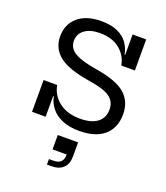

<svg xmlns="http://www.w3.org/2000/svg" viewBox="-140 -638 825 955"><g transform="rotate(20 273.0 -160.5)"><path d="M313.7 9.3Q260 9.3 223.2 -6.6Q186.3 -22.5 165 -49.2Q143.7 -76 136.8 -109H119L133.5 -168Q143 -115.5 185.8 -82.4Q228.6 -49.3 297.1 -49.3Q355.6 -49.3 387.7 -73.2Q419.9 -97.1 419.9 -142.5Q419.9 -183.8 388 -206.8Q356.1 -229.9 276.2 -241.9Q161.6 -259.9 113.1 -298.8Q64.5 -337.7 64.5 -401.1Q64.5 -465.2 109 -503.5Q153.5 -541.8 233 -541.8Q285.4 -541.8 319.7 -525.8Q354 -509.9 372.5 -483.3Q391 -456.6 396.7 -424.7H414.5L400 -368Q391 -418.9 350.9 -451.2Q310.8 -483.5 246.4 -483.5Q194.5 -483.5 165.4 -461.6Q136.2 -439.7 136.2 -403.1Q136.2 -364.3 172.7 -342.6Q209.2 -321 287.7 -308.4Q398.7 -290.9 445.1 -250.9Q491.6 -210.8 491.6 -142.8Q491.6 -71.3 445.9 -31Q400.2 9.3 313.7 9.3ZM61.5 0V-168H133.5V0ZM400 -368V-532.5H472V-368ZM221.4 64.8H328.9V119.8L301 140.8H221.4ZM296.1 75.2H328.9V139.7Q328.9 178.5 307.2 200Q285.5 221.5 242.8 221.5H221V192.3H242.8Q270.7 192.3 283.4 179.8Q296.1 167.3 296.1 141Z"/></g></svg>

Font: Hepta Slab ExtraLight
Style: Regular
Weight: 200
Designer: Michael LaGattuta
Foundry: Michael LaGattuta
Version: Version 1.100